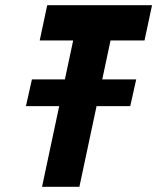

<svg xmlns="http://www.w3.org/2000/svg" viewBox="-20 -720 606 740"><path d="M103 -414 80 -311H482L505 -414ZM406 -564H537L566 -700H162L133 -564H262L142 0H286Z"/></svg>

Font: Advent Pro ExtraBold
Style: Italic
Weight: 800
Italic angle: -12°
Version: Version 3.000